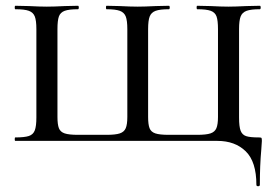

<svg xmlns="http://www.w3.org/2000/svg" viewBox="-20 -488 951 665"><path d="M33 -12Q65 -12 80 -17Q95 -22 100.5 -36.5Q106 -51 106 -81V-387Q106 -417 100.5 -431Q95 -445 80 -450.5Q65 -456 33 -456Q31 -456 31 -462Q31 -468 33 -468L80 -467Q118 -465 142 -465Q167 -465 205 -467L250 -468Q253 -468 253 -462Q253 -456 250 -456Q219 -456 204 -450.5Q189 -445 184 -431Q179 -417 179 -387V-83Q179 -57 184 -44Q189 -31 204 -26Q219 -21 250 -21H349Q380 -21 395 -26Q410 -31 415.5 -44Q421 -57 421 -83V-387Q421 -417 415.5 -431Q410 -445 395 -450.5Q380 -456 349 -456Q347 -456 347 -462Q347 -468 349 -468L394 -467Q432 -465 457 -465Q480 -465 520 -467L565 -468Q568 -468 568 -462Q568 -456 565 -456Q534 -456 519 -450.5Q504 -445 498.5 -431Q493 -417 493 -387V-83Q493 -57 498 -44Q503 -31 518 -26Q533 -21 564 -21H663Q694 -21 709 -26Q724 -31 729.5 -44Q735 -57 735 -83V-387Q735 -417 730 -431Q725 -445 710 -450.5Q695 -456 663 -456Q661 -456 661 -462Q661 -468 663 -468L709 -467Q747 -465 771 -465Q794 -465 834 -467L880 -468Q883 -468 883 -462Q883 -456 880 -456Q849 -456 834 -450.5Q819 -445 813.5 -431Q808 -417 808 -387V-81Q808 -49 813.5 -35Q819 -21 832.5 -16.5Q846 -12 876 -12Q884 -12 885.5 -10.5Q887 -9 887 0Q887 6 885 30Q880 85 880 152Q880 157 874 157Q868 157 868 152Q868 72 831 36Q794 0 733 0H33Q31 0 31 -6Q31 -12 33 -12Z"/></svg>

Font: Cormorant SC Medium
Style: Regular
Weight: 500
Designer: Christian Thalmann (Catharsis Fonts)
Foundry: Catharsis Fonts
Version: Version 4.000